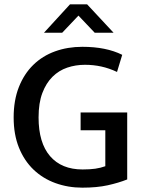

<svg xmlns="http://www.w3.org/2000/svg" viewBox="-20 -856 662 886"><path d="M360 -640Q470 -640 544 -603L520 -524Q484 -541 447.5 -549Q411 -557 372 -557Q329 -557 290.5 -544Q252 -531 222.5 -502Q193 -473 175.5 -427Q158 -381 158 -314Q158 -197 211 -135.5Q264 -74 361 -74Q395 -74 419.5 -77.5Q444 -81 466 -89V-255H352V-337H567V-28Q527 -12 477 -1Q427 10 360 10Q294 10 236 -11Q178 -32 135 -73Q92 -114 67.5 -174.5Q43 -235 43 -314Q43 -393 67 -454Q91 -515 133.5 -556.5Q176 -598 234 -619Q292 -640 360 -640ZM303 -836H382L504 -705H417L342 -784L267 -705H183Z"/></svg>

Font: Mukta Vaani Medium
Style: Regular
Weight: 500
Designer: Noopur Datye, Girish Dalvi, Yashodeep Gholap, Pallavi Karambelkar
Foundry: Ek Type
Version: Version 2.538;PS 1.000;hotconv 16.6.51;makeotf.lib2.5.65220;